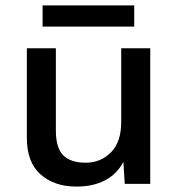

<svg xmlns="http://www.w3.org/2000/svg" viewBox="-20 -678 658 708"><path d="M475 -658V-580H137V-658ZM261 10Q181 10 130 -34.5Q79 -79 79 -170V-500H186V-197Q186 -132 213.5 -105Q241 -78 296 -78Q351 -78 389 -116Q427 -154 427 -229V-500H534V0H440L435 -81Q386 10 261 10Z"/></svg>

Font: Elaine Sans Medium
Style: Regular
Weight: 500
Designer: Wei Huang
Foundry: Wei Huang
Version: Version 2.001;December 24, 2019;FontCreator 12.0.0.2547 64-b